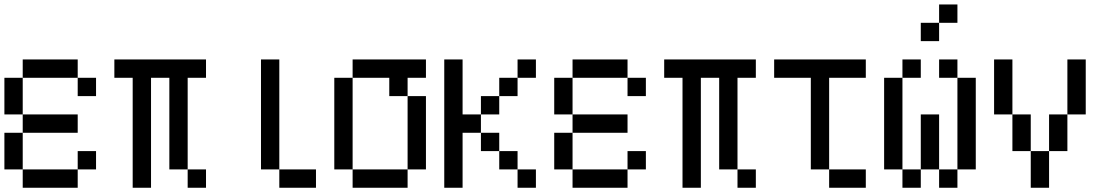

<svg xmlns="http://www.w3.org/2000/svg" viewBox="-20 -937 5040 873"><path d="M0 -166.7V-333.3H83.3V-166.7ZM0 -416.7V-583.3H83.3V-416.7ZM83.3 -166.7H333.3V-83.3H83.3ZM83.3 -416.7H333.3V-333.3H83.3ZM83.3 -583.3V-666.7H333.3V-583.3ZM333.3 -166.7V-250H416.7V-166.7ZM333.3 -583.3H416.7V-500H333.3Z M500 -583.3V-666.7H916.7V-583.3H833.3V-166.7H750V-583.3H666.7V-83.3H583.3V-583.3ZM833.3 -166.7H916.7V-83.3H833.3Z M1416.7 -166.7V-83.3H1250V-166.7ZM1166.7 -166.7V-666.7H1250V-166.7Z M1500 -166.7V-583.3H1583.3V-166.7ZM1583.3 -166.7H1833.3V-83.3H1583.3ZM1583.3 -583.3V-666.7H1916.7V-583.3H1833.3V-500H1750V-583.3ZM1833.3 -166.7V-500H1916.7V-166.7Z M2000 -83.3V-666.7H2083.3V-416.7H2166.7V-333.3H2083.3V-83.3ZM2166.7 -416.7V-500H2250V-416.7ZM2166.7 -333.3H2250V-250H2166.7ZM2333.3 -166.7H2416.7V-83.3H2333.3ZM2333.3 -250V-166.7H2250V-250ZM2333.3 -583.3V-500H2250V-583.3ZM2333.3 -666.7H2416.7V-583.3H2333.3Z M2500 -166.7V-333.3H2583.3V-166.7ZM2500 -416.7V-583.3H2583.3V-416.7ZM2583.3 -166.7H2833.3V-83.3H2583.3ZM2583.3 -416.7H2833.3V-333.3H2583.3ZM2583.3 -583.3V-666.7H2833.3V-583.3ZM2833.3 -166.7V-250H2916.7V-166.7ZM2833.3 -583.3H2916.7V-500H2833.3Z M3000 -583.3V-666.7H3416.7V-583.3H3333.3V-166.7H3250V-583.3H3166.7V-83.3H3083.3V-583.3ZM3333.3 -166.7H3416.7V-83.3H3333.3Z M3500 -583.3V-666.7H3916.7V-583.3H3750V-166.7H3666.7V-583.3ZM3916.7 -166.7V-83.3H3750V-166.7Z M4000 -166.7V-583.3H4083.3V-166.7ZM4166.7 -166.7V-83.3H4083.3V-166.7ZM4166.7 -416.7H4250V-166.7H4166.7ZM4166.7 -583.3H4083.3V-666.7H4166.7ZM4166.7 -750V-833.3H4250V-750ZM4333.3 -166.7V-83.3H4250V-166.7ZM4333.3 -583.3H4416.7V-166.7H4333.3ZM4333.3 -833.3H4250V-916.7H4333.3ZM4333.3 -666.7V-583.3H4250V-666.7Z M4500 -416.7V-666.7H4583.3V-416.7ZM4583.3 -416.7H4666.7V-250H4583.3ZM4666.7 -83.3V-250H4750V-83.3ZM4750 -416.7H4833.3V-250H4750ZM4833.3 -416.7V-666.7H4916.7V-416.7Z"/></svg>

Font: GalmuriMono11 Regular
Style: Regular
Weight: 400
Designer: Lee Minseo (quiple)
Version: Version 2.399;hotconv 1.1.1;makeotfexe 2.6.0 DEVELOPMENT